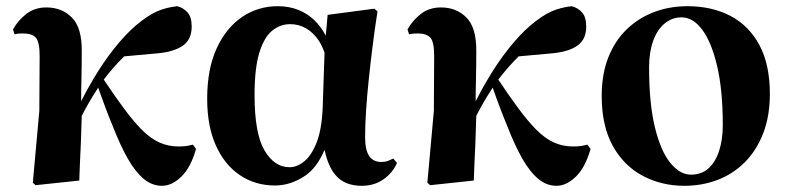

<svg xmlns="http://www.w3.org/2000/svg" viewBox="-20 -583 2543 620"><path d="M95 15 86 7 107 -225 108 -403Q108 -447 96 -461Q84 -475 54 -475Q47 -475 40.5 -474.5Q34 -474 27 -472L22 -488Q38 -517 65 -538Q92 -559 130 -559Q180 -559 212.5 -526Q245 -493 244 -416Q244 -373 243 -329Q242 -292 242 -256Q260 -292 281 -327Q312 -380 348 -425.5Q384 -471 419 -501Q457 -533 486.5 -546Q516 -559 552 -563Q572 -558 585.5 -543Q599 -528 599 -497Q599 -456 571 -436Q543 -416 491 -411L381 -401Q348 -369 315 -326Q351 -272 380 -233Q411 -191 438.5 -163.5Q466 -136 494.5 -123Q523 -110 557 -110Q574 -110 585 -112Q596 -114 603 -116L613 -102Q596 -42 565.5 -12.5Q535 17 503 17Q471 17 444 -5.5Q417 -28 392.5 -71Q368 -114 344 -176Q321 -231 297 -300Q287 -284 278 -270Q266 -250 254 -228Q249 -219 244 -209Q242 -162 241 -118Q238 -60 236 0Z M868 16Q804 16 754.5 -17.5Q705 -51 677 -113.5Q649 -176 649 -264Q649 -360 679.5 -426.5Q710 -493 761.5 -528Q813 -563 877 -563Q948 -563 996 -517Q1017 -496 1032 -468L1038 -535L1189 -555L1199 -546Q1190 -489 1183 -432.5Q1176 -376 1170.5 -323.5Q1165 -271 1162 -224.5Q1159 -178 1159 -140Q1159 -99 1172 -79.5Q1185 -60 1211 -60Q1224 -60 1233 -63.5Q1242 -67 1250 -71L1262 -57Q1249 -26 1219 -4.5Q1189 17 1148 17Q1093 17 1064 -17Q1040 -44 1028 -99Q1003 -41 966 -16Q919 16 868 16ZM1028 -413Q1020 -435 1010 -451Q991 -479 967.5 -492Q944 -505 917 -505Q885 -505 859 -484Q833 -463 817.5 -413Q802 -363 802 -276Q802 -152 834 -97.5Q866 -43 915 -43Q939 -43 962.5 -62Q986 -81 1002.5 -123Q1019 -165 1022 -235Z M1369 15 1360 7 1381 -225 1382 -403Q1382 -447 1370 -461Q1358 -475 1328 -475Q1321 -475 1314.5 -474.5Q1308 -474 1301 -472L1296 -488Q1312 -517 1339 -538Q1366 -559 1404 -559Q1454 -559 1486.5 -526Q1519 -493 1518 -416Q1518 -373 1517 -329Q1516 -292 1516 -256Q1534 -292 1555 -327Q1586 -380 1622 -425.5Q1658 -471 1693 -501Q1731 -533 1760.5 -546Q1790 -559 1826 -563Q1846 -558 1859.5 -543Q1873 -528 1873 -497Q1873 -456 1845 -436Q1817 -416 1765 -411L1655 -401Q1622 -369 1589 -326Q1625 -272 1654 -233Q1685 -191 1712.5 -163.5Q1740 -136 1768.5 -123Q1797 -110 1831 -110Q1848 -110 1859 -112Q1870 -114 1877 -116L1887 -102Q1870 -42 1839.5 -12.5Q1809 17 1777 17Q1745 17 1718 -5.5Q1691 -28 1666.5 -71Q1642 -114 1618 -176Q1595 -231 1571 -300Q1561 -284 1552 -270Q1540 -250 1528 -228Q1523 -219 1518 -209Q1516 -162 1515 -118Q1512 -60 1510 0Z M2190 17Q2116 17 2055 -15.5Q1994 -48 1958.5 -112.5Q1923 -177 1923 -273Q1923 -344 1944.5 -398Q1966 -452 2004 -488.5Q2042 -525 2092 -544Q2142 -563 2200 -563Q2279 -563 2339 -531.5Q2399 -500 2432.5 -437Q2466 -374 2466 -280Q2466 -208 2444.5 -152.5Q2423 -97 2385 -59Q2347 -21 2297 -2Q2247 17 2190 17ZM2211 -19Q2245 -19 2267.5 -39Q2290 -59 2302 -95.5Q2314 -132 2314 -179Q2314 -291 2296 -368.5Q2278 -446 2248 -486.5Q2218 -527 2181 -527Q2150 -527 2126 -507Q2102 -487 2089 -450.5Q2076 -414 2076 -366Q2076 -248 2095 -171Q2114 -94 2145 -56.5Q2176 -19 2211 -19Z"/></svg>

Font: Early Summer Mincho Heavy
Style: Regular
Weight: 900
Designer: GuiWonder
Version: Version 1.002